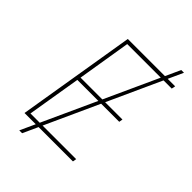

<svg xmlns="http://www.w3.org/2000/svg" viewBox="-265 -920 1114 1114"><g transform="rotate(45 292.0 -363.0)"><path d="M118.2 92.8 535.2 -819.3H557.6L141.6 92.8ZM68.4 0 188.5 -727.5H577.1L572.3 -704.1H207L153.3 -375H497.1L493.2 -352.5H149.4L94.7 -22.5H469.7L465.8 0Z"/></g></svg>

Font: Inter Tight Thin
Style: Italic
Weight: 250
Italic angle: -9.39999°
Designer: Rasmus Andersson
Foundry: rsms
Version: Version 3.004